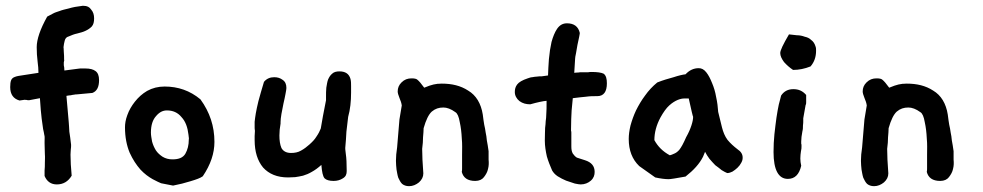

<svg xmlns="http://www.w3.org/2000/svg" viewBox="-20 -630 3373 659"><path d="M297 -311 243 -306C241 -306 238 -306 234 -305C231 -305 228 -304 223 -303C219 -303 214 -302 208 -301L216 -210C217 -202 217 -191 218 -178C220 -166 222 -151 224 -133C224 -128 224 -123 223 -117C223 -112 222 -106 222 -99C222 -89 223 -78 223 -66C224 -54 225 -41 226 -27C214 -7 197 3 175 3C155 3 141 -7 133 -26V-45C134 -53 134 -62 134 -71C134 -81 135 -90 134 -101C134 -113 133 -125 133 -138V-143C133 -154 134 -162 132 -167C131 -173 130 -179 128 -187C127 -196 125 -208 123 -223C121 -239 119 -262 117 -293L80 -286H75C73 -287 72 -287 70 -287C67 -287 64 -288 61 -287C59 -287 56 -286 54 -286C52 -286 49 -285 47 -285C26 -291 15 -306 15 -331C15 -341 16 -349 18 -354C20 -360 25 -364 31 -366C38 -369 47 -370 60 -372C74 -374 91 -377 112 -380C112 -392 111 -404 109 -419C107 -435 106 -451 106 -468C106 -495 118 -530 142 -573C149 -577 155 -580 161 -583C168 -587 175 -589 184 -592C194 -596 204 -598 216 -601C229 -605 245 -608 263 -610H267C279 -610 287 -606 293 -597C300 -589 303 -579 303 -567C303 -555 301 -546 295 -539C289 -533 282 -528 273 -524C265 -520 256 -518 245 -515C235 -513 225 -509 216 -505C208 -503 204 -498 202 -490C200 -483 199 -476 198 -468C198 -467 199 -462 199 -452C200 -442 200 -434 200 -426C200 -424 201 -423 200 -421C200 -419 199 -418 199 -416V-406C200 -402 201 -396 201 -388L247 -394C252 -395 256 -395 260 -395H272C289 -395 300 -392 308 -386C316 -380 320 -370 320 -355C320 -332 313 -317 297 -311Z M676 -25C668 -19 654 -14 634 -8C615 -2 595 3 574 7L533 -1C527 -3 518 -8 504 -15C490 -23 476 -33 462 -48C448 -64 436 -82 425 -106C415 -130 409 -159 409 -193C409 -205 411 -219 417 -235C423 -252 432 -267 443 -281C455 -296 468 -308 485 -318C503 -328 523 -333 545 -333C591 -333 632 -319 668 -289C700 -245 716 -197 716 -143C716 -104 703 -65 676 -25ZM627 -167C624 -193 617 -213 603 -228C590 -244 573 -251 553 -251C540 -251 528 -246 516 -232C504 -219 498 -200 498 -175C498 -165 500 -156 502 -144C505 -133 509 -124 515 -114C521 -105 529 -98 538 -92C548 -86 559 -83 572 -83C594 -83 608 -89 616 -102C624 -116 628 -132 628 -151C628 -154 629 -156 628 -158C628 -161 627 -164 627 -167Z M1183 -359C1185 -351 1185 -343 1185 -335V-312C1185 -282 1182 -254 1175 -229C1173 -213 1171 -196 1169 -178C1168 -160 1167 -142 1165 -122C1165 -121 1165 -115 1167 -101C1169 -88 1170 -69 1170 -43C1170 -32 1167 -24 1157 -18C1148 -12 1137 -9 1125 -9C1111 -9 1100 -12 1094 -18C1088 -25 1085 -40 1083 -64C1072 -54 1061 -46 1050 -40C1040 -34 1030 -30 1020 -27C1010 -25 1002 -23 993 -22C985 -22 977 -21 969 -21C931 -21 903 -33 883 -55C864 -78 854 -109 854 -149V-163C854 -169 855 -175 855 -181C855 -183 854 -186 854 -190V-212C855 -220 856 -230 858 -241C860 -253 863 -266 867 -283C872 -301 878 -323 886 -349C895 -360 907 -365 921 -365C933 -365 942 -362 950 -356C959 -350 963 -341 963 -328C963 -325 962 -318 960 -308C958 -298 956 -287 953 -275C951 -263 948 -251 946 -239C944 -227 943 -218 943 -211V-206C942 -199 941 -193 940 -185C940 -178 939 -171 939 -165C939 -148 941 -134 946 -122C952 -111 963 -105 979 -105C991 -105 1003 -107 1013 -113C1024 -119 1033 -126 1042 -134C1052 -143 1060 -151 1066 -161C1073 -171 1078 -181 1081 -189C1085 -214 1091 -246 1099 -286V-296C1099 -308 1099 -319 1100 -329C1102 -340 1103 -349 1106 -357C1110 -366 1114 -372 1120 -377C1126 -383 1135 -385 1145 -385C1165 -385 1178 -377 1183 -359Z M1657 -111V-103V-82C1658 -72 1658 -61 1655 -50C1653 -40 1648 -31 1641 -22C1635 -14 1625 -9 1611 -9C1585 -9 1570 -20 1565 -40C1566 -44 1566 -48 1566 -53V-70V-99C1566 -117 1567 -135 1565 -155C1564 -175 1562 -193 1558 -211C1555 -229 1550 -241 1543 -245C1528 -256 1514 -261 1502 -261C1486 -261 1474 -257 1462 -247C1451 -237 1442 -218 1434 -190C1434 -181 1433 -171 1432 -159C1432 -147 1431 -134 1429 -119C1429 -108 1430 -96 1430 -82C1431 -68 1432 -53 1433 -35C1433 -23 1428 -13 1418 -4C1408 4 1397 9 1384 9C1374 9 1366 6 1360 1C1354 -5 1351 -12 1347 -20C1344 -29 1343 -38 1341 -48C1340 -58 1339 -68 1339 -78C1339 -86 1340 -92 1340 -100L1343 -124L1351 -220L1359 -268C1358 -276 1355 -285 1351 -294C1347 -304 1345 -311 1345 -316C1345 -328 1349 -338 1358 -347C1368 -357 1379 -361 1392 -361C1402 -361 1409 -360 1413 -356C1418 -352 1426 -343 1436 -329C1450 -335 1460 -338 1468 -340C1476 -342 1486 -343 1496 -343C1531 -343 1561 -336 1587 -319C1614 -303 1631 -275 1637 -237C1639 -223 1640 -212 1642 -202C1644 -193 1646 -184 1647 -175C1649 -167 1650 -158 1651 -148C1653 -138 1655 -126 1657 -111Z M2052 -377C2060 -371 2063 -360 2063 -344C2063 -315 2052 -300 2030 -300H2026C2016 -300 2005 -300 1991 -298C1978 -297 1963 -295 1946 -293C1945 -283 1944 -269 1942 -251C1941 -233 1940 -212 1940 -187V-181C1941 -179 1941 -177 1941 -174V-128C1941 -118 1942 -110 1946 -103C1950 -97 1955 -92 1960 -89L1988 -80C2010 -73 2021 -60 2021 -40C2021 -29 2018 -19 2008 -10C1999 -2 1987 3 1973 3C1969 3 1963 2 1953 0C1943 -3 1934 -6 1923 -10C1913 -14 1904 -19 1894 -25C1885 -31 1879 -38 1875 -45C1868 -61 1862 -76 1857 -93C1853 -111 1850 -129 1850 -147C1850 -168 1851 -183 1851 -191C1852 -200 1853 -208 1853 -214C1854 -221 1855 -229 1855 -238C1856 -248 1856 -263 1856 -284C1844 -283 1825 -279 1800 -272C1786 -272 1774 -275 1763 -283C1753 -291 1747 -302 1747 -314C1747 -324 1749 -332 1755 -340C1761 -348 1773 -355 1791 -361C1797 -363 1802 -365 1807 -365C1813 -366 1817 -367 1822 -367C1828 -368 1833 -368 1839 -368C1845 -369 1853 -370 1861 -371C1862 -388 1862 -406 1864 -427C1866 -449 1869 -468 1873 -486C1878 -504 1884 -519 1892 -531C1901 -544 1912 -550 1926 -550C1950 -550 1965 -539 1970 -517C1970 -517 1970 -513 1968 -504C1966 -496 1964 -486 1962 -476C1960 -466 1959 -457 1957 -447C1955 -438 1954 -432 1954 -429L1951 -380C1956 -381 1960 -381 1964 -381C1968 -382 1973 -382 1977 -382H1986H1999C2003 -383 2007 -383 2010 -383C2030 -383 2044 -381 2052 -377Z M2511 -118C2523 -110 2529 -101 2529 -89C2529 -83 2528 -78 2524 -71C2521 -65 2517 -60 2511 -54C2506 -49 2500 -45 2494 -41C2488 -38 2482 -36 2476 -36C2471 -38 2465 -41 2457 -46C2450 -52 2443 -57 2435 -63C2428 -70 2422 -77 2415 -85C2409 -93 2404 -101 2400 -109L2393 -92C2381 -68 2361 -46 2333 -24C2300 -18 2281 -15 2275 -15C2263 -15 2247 -17 2229 -21L2174 -60C2150 -83 2138 -114 2138 -153C2138 -167 2140 -182 2144 -199C2149 -217 2155 -234 2163 -251C2172 -269 2182 -286 2194 -302C2206 -319 2220 -334 2236 -347C2256 -355 2274 -360 2292 -365C2310 -371 2324 -374 2333 -375C2346 -389 2361 -396 2378 -396C2388 -396 2396 -392 2404 -382C2412 -372 2418 -360 2424 -345C2430 -331 2435 -315 2438 -297C2442 -279 2444 -262 2445 -246L2458 -193C2462 -177 2468 -162 2477 -150C2487 -138 2498 -128 2511 -118ZM2359 -229C2358 -230 2353 -251 2344 -292H2329C2323 -292 2316 -291 2306 -287C2297 -283 2288 -278 2277 -268C2267 -259 2257 -245 2247 -227C2233 -201 2226 -175 2226 -149C2238 -127 2255 -110 2279 -97C2287 -99 2292 -102 2297 -104C2303 -107 2307 -111 2311 -115C2315 -120 2318 -125 2322 -132C2326 -140 2331 -149 2335 -159C2344 -175 2349 -187 2353 -199C2357 -211 2359 -221 2359 -229Z M2779 -471C2781 -466 2781 -461 2781 -456C2781 -435 2775 -417 2762 -402C2742 -394 2722 -390 2702 -390C2690 -398 2680 -407 2671 -417C2663 -428 2658 -438 2658 -448C2658 -457 2668 -478 2688 -512C2697 -511 2705 -510 2715 -509C2725 -509 2734 -507 2742 -504C2751 -502 2758 -499 2764 -493C2771 -488 2776 -481 2779 -471ZM2747 -304V-291V-280C2747 -276 2747 -273 2745 -269L2737 -224V-215C2737 -211 2737 -206 2736 -199C2736 -193 2736 -186 2734 -179C2733 -173 2732 -166 2731 -160C2731 -154 2730 -149 2730 -145V-137C2731 -135 2731 -133 2731 -129C2731 -123 2731 -118 2729 -110C2728 -103 2727 -95 2727 -86C2727 -78 2728 -70 2730 -61C2723 -31 2708 -16 2684 -16C2652 -16 2635 -47 2635 -108C2635 -129 2636 -149 2638 -169C2640 -190 2643 -209 2645 -226C2648 -244 2650 -258 2653 -271C2657 -285 2659 -295 2661 -302C2671 -317 2685 -324 2703 -324C2721 -324 2735 -318 2747 -304Z M3253 -111V-103V-82C3254 -72 3254 -61 3251 -50C3249 -40 3244 -31 3237 -22C3231 -14 3221 -9 3207 -9C3181 -9 3166 -20 3161 -40C3162 -44 3162 -48 3162 -53V-70V-99C3162 -117 3163 -135 3161 -155C3160 -175 3158 -193 3154 -211C3151 -229 3146 -241 3139 -245C3124 -256 3110 -261 3098 -261C3082 -261 3070 -257 3058 -247C3047 -237 3038 -218 3030 -190C3030 -181 3029 -171 3028 -159C3028 -147 3027 -134 3025 -119C3025 -108 3026 -96 3026 -82C3027 -68 3028 -53 3029 -35C3029 -23 3024 -13 3014 -4C3004 4 2993 9 2980 9C2970 9 2962 6 2956 1C2950 -5 2947 -12 2943 -20C2940 -29 2939 -38 2937 -48C2936 -58 2935 -68 2935 -78C2935 -86 2936 -92 2936 -100L2939 -124L2947 -220L2955 -268C2954 -276 2951 -285 2947 -294C2943 -304 2941 -311 2941 -316C2941 -328 2945 -338 2954 -347C2964 -357 2975 -361 2988 -361C2998 -361 3005 -360 3009 -356C3014 -352 3022 -343 3032 -329C3046 -335 3056 -338 3064 -340C3072 -342 3082 -343 3092 -343C3127 -343 3157 -336 3183 -319C3210 -303 3227 -275 3233 -237C3235 -223 3236 -212 3238 -202C3240 -193 3242 -184 3243 -175C3245 -167 3246 -158 3247 -148C3249 -138 3251 -126 3253 -111Z"/></svg>

Font: Gaegu
Style: Bold
Weight: 700
Designer: JIKJI
Foundry: JIKJI
Version: Version 1.00